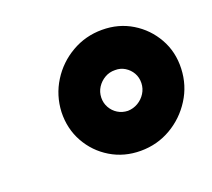

<svg xmlns="http://www.w3.org/2000/svg" viewBox="-74 -824 607 549"><g transform="rotate(-20 229.5 -549.5)"><path d="M269.5 -368.2Q219.2 -368.2 178.7 -392.6Q138.2 -417 115.2 -458.3Q92.3 -499.5 93.8 -549.8Q96.2 -600.1 122.1 -641.4Q147.9 -682.6 190.2 -707Q232.4 -731.4 282.7 -731.4Q333 -731.4 373.3 -707Q413.6 -682.6 436.8 -641.4Q460 -600.1 458 -549.8Q456.1 -499.5 429.9 -458.3Q403.8 -417 361.8 -392.6Q319.8 -368.2 269.5 -368.2ZM273.9 -488.3Q290.5 -488.8 304.7 -497.1Q318.8 -505.4 327.6 -519.3Q336.4 -533.2 336.9 -549.8Q337.4 -566.9 329.6 -580.6Q321.8 -594.2 308.3 -602.5Q294.9 -610.8 278.3 -610.4Q261.2 -610.8 247.1 -602.5Q232.9 -594.2 224.1 -580.6Q215.3 -566.9 214.8 -549.8Q214.4 -533.2 222.2 -519.3Q230 -505.4 243.4 -497.1Q256.8 -488.8 273.9 -488.3Z"/></g></svg>

Font: Inter 18pt Black
Style: Italic
Weight: 900
Italic angle: -9.3988°
Designer: Rasmus Andersson
Foundry: rsms
Version: Version 4.001;git-66647c0bb